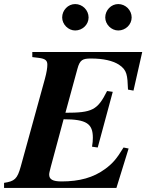

<svg xmlns="http://www.w3.org/2000/svg" viewBox="-47 -925 734 945"><path d="M653 -669H112V-644L145 -640C176 -636 186 -627 186 -607C186 -592 183 -570 174 -537L55 -105C38 -44 25 -33 -27 -25V0H526L586 -194L561 -199C527 -143 507 -120 470 -93C413 -51 344 -32 256 -32C213 -32 195 -42 195 -66C195 -73 198 -84 203 -104L266 -338C379 -338 410 -316 410 -247C410 -233 409 -222 406 -203L434 -199L508 -473L480 -477C433 -383 407 -370 275 -370L334 -586C346 -631 360 -637 401 -637C462 -637 508 -626 538 -607C579 -580 580 -555 583 -484L610 -479ZM601 -839C601 -875 571 -905 535 -905C500 -905 471 -875 471 -839C471 -805 501 -775 535 -775C571 -775 601 -804 601 -839ZM389 -839C389 -875 359 -905 323 -905C288 -905 259 -875 259 -839C259 -805 289 -775 323 -775C359 -775 389 -804 389 -839Z"/></svg>

Font: XITS
Style: Bold Italic
Weight: 700
Italic angle: -16.33°
Designer: MicroPress Inc., with final additions and corrections provided by Coen Hoffman, Elsevier (retired)
Version: Version 1.105